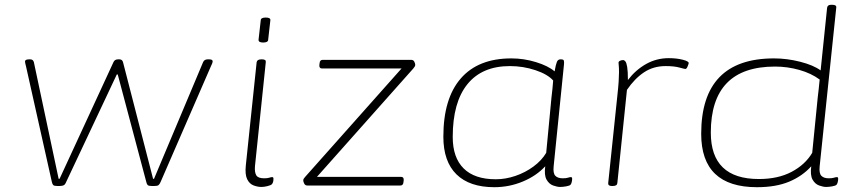

<svg xmlns="http://www.w3.org/2000/svg" viewBox="-20 -772 3576 799"><path d="M219 2Q206 2 202 -1.5Q198 -5 196 -14L88 -497Q87 -501 85.5 -507Q84 -513 84 -516Q84 -525 101 -525H106Q118 -525 121 -513L224 -28H228L452 -513Q457 -525 471 -525H477Q489 -525 492 -513L617 -28H621L825 -513Q830 -525 844 -525H850Q865 -525 865 -517Q865 -513 862.5 -507Q860 -501 858 -497L648 -14Q644 -5 639.5 -1.5Q635 2 622 2H612Q599 2 595 -1.5Q591 -5 589 -14L470 -462H466L255 -14Q251 -4 245 -1Q239 2 228 2Z M1068 6Q1052 6 1035 -0.5Q1018 -7 1008.5 -26.5Q999 -46 1003 -84L1048 -513Q1050 -525 1067 -525H1071Q1088 -525 1086 -513L1041 -80Q1039 -55 1046.5 -42.5Q1054 -30 1079 -30Q1093 -30 1100.5 -32.5Q1108 -35 1113 -35Q1118 -35 1118 -28Q1118 -12 1111 -5Q1107 -1 1093 2.5Q1079 6 1068 6ZM1075 -595Q1055 -595 1056 -607L1065 -687Q1065 -699 1086 -699Q1107 -699 1105 -687L1096 -607Q1096 -595 1075 -595Z M1259 0Q1250 0 1246 -8Q1242 -16 1242 -21Q1242 -26 1244.5 -29Q1247 -32 1250 -36L1651 -487H1320Q1308 -487 1309 -501L1310 -509Q1311 -523 1323 -523H1691Q1700 -523 1704 -515.5Q1708 -508 1708 -502Q1708 -498 1705.5 -494.5Q1703 -491 1700 -487L1299 -36H1649Q1661 -36 1660 -22L1659 -14Q1658 0 1646 0Z M2037 7Q1934 7 1879.5 -46.5Q1825 -100 1825 -203Q1825 -362 1897.5 -445.5Q1970 -529 2108 -529Q2160 -529 2210.5 -513.5Q2261 -498 2288 -475Q2293 -504 2297.5 -514.5Q2302 -525 2312 -525H2315Q2325 -525 2326.5 -519.5Q2328 -514 2327 -504L2284 -80Q2281 -51 2291 -40.5Q2301 -30 2322 -30Q2336 -30 2343.5 -32.5Q2351 -35 2356 -35Q2361 -35 2361 -28Q2361 -21 2359 -13.5Q2357 -6 2354 -3Q2350 1 2336 3.5Q2322 6 2311 6Q2299 6 2282 0Q2265 -6 2254.5 -24.5Q2244 -43 2249 -80Q2212 -40 2155.5 -16.5Q2099 7 2037 7ZM2043 -26Q2084 -26 2125 -40Q2166 -54 2200 -79Q2234 -104 2253 -136L2275 -367Q2277 -381 2279 -402.5Q2281 -424 2282 -437Q2259 -463 2208 -480Q2157 -497 2102 -497Q1986 -497 1925 -421.5Q1864 -346 1864 -202Q1864 -116 1909.5 -71Q1955 -26 2043 -26Z M2526 2Q2510 2 2511 -10L2549 -373Q2553 -409 2554.5 -432.5Q2556 -456 2556 -471Q2556 -490 2555 -498.5Q2554 -507 2554 -511Q2554 -516 2560 -519Q2566 -522 2573 -522Q2578 -522 2582.5 -516.5Q2587 -511 2590 -493.5Q2593 -476 2593 -439Q2625 -481 2668.5 -505.5Q2712 -530 2763 -530Q2795 -530 2821 -523.5Q2847 -517 2846 -509Q2845 -504 2841 -494.5Q2837 -485 2832 -485Q2829 -485 2807 -491Q2785 -497 2750 -497Q2699 -497 2660 -471Q2621 -445 2589 -398L2549 -10Q2548 2 2530 2Z M3130 7Q2898 7 2898 -215Q2898 -529 3201 -529Q3255 -529 3310 -515Q3365 -501 3395 -479L3422 -740Q3424 -752 3438 -752H3444Q3462 -752 3460 -740L3391 -80Q3388 -51 3398 -40.5Q3408 -30 3429 -30Q3443 -30 3450.5 -32.5Q3458 -35 3463 -35Q3468 -35 3468 -28Q3468 -21 3466 -13.5Q3464 -6 3461 -3Q3457 1 3443 3.5Q3429 6 3418 6Q3406 6 3389 0Q3372 -6 3361.5 -24.5Q3351 -43 3356 -80Q3319 -39 3264 -16Q3209 7 3130 7ZM3138 -27Q3218 -27 3274.5 -57Q3331 -87 3360 -136L3383 -367Q3385 -381 3387 -401.5Q3389 -422 3391 -441Q3356 -467 3306.5 -481Q3257 -495 3205 -495Q2938 -495 2938 -220Q2938 -27 3138 -27Z"/></svg>

Font: Asap Expanded Expanded Thin
Style: Italic
Weight: 100
Width: 7
Italic angle: -6°
Designer: Pablo Cosgaya
Foundry: Omnibus-Type
Version: Version 3.001; ttfautohint (v1.8.4.7-5d5b)